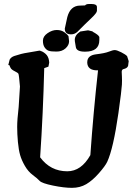

<svg xmlns="http://www.w3.org/2000/svg" viewBox="-20 -907 666 939"><path d="M428.2 -887.4Q454.1 -887.4 454.1 -872.4Q454.1 -872.4 454.1 -872.1V-854Q454.1 -844 426.5 -818Q398.9 -792.1 358.4 -751.3Q345.2 -739 327.6 -739Q296.9 -739 296.9 -766.7V-767.1Q302.2 -794.8 309.1 -823.2Q324.2 -879.7 372.1 -879.7Q372.1 -879.7 372.6 -879.7Q389.2 -879.7 396 -880.5Q400.9 -887.4 415 -887.4ZM396 -654.3H395Q353 -654.3 350.6 -678.2L346.2 -704.6Q345.7 -708.5 345.7 -711.9Q345.7 -735.4 372.6 -752.9L410.6 -758.8L433.1 -753.4V-752Q461.9 -736.3 464.8 -727.5H465.8V-710.9Q465.8 -654.3 396 -654.3ZM317.9 -705.6Q317.9 -686 300.5 -670.4Q283.2 -654.8 256.1 -654.8Q229 -654.8 218 -658.7Q207 -662.6 198.5 -674.8Q189.9 -687 189.9 -708Q189.9 -729 212.4 -744.6Q234.9 -760.3 257.6 -760.3Q280.3 -760.3 295.4 -749Q310.5 -737.8 314.9 -730.5ZM176.3 -137.7Q226.6 -69.3 309.1 -69.3Q377.4 -69.3 421.9 -148.4Q436.5 -356.9 459.5 -563.5L456.5 -563H455.6Q409.2 -563 406.7 -599.1V-602.5Q406.7 -636.2 449.7 -641.4Q492.7 -646.5 512.2 -654.3Q531.7 -662.1 541.5 -662.1Q551.3 -662.1 572.8 -651.4Q594.2 -640.6 601.6 -632.3L609.4 -607.9L606.4 -584.5Q601.6 -572.8 584.5 -569.3Q575.7 -567.4 575.2 -556.2V-555.7Q575.7 -539.1 576.2 -534.2Q576.7 -524.9 576.7 -512.7Q576.2 -503.9 576.2 -493.2Q575.2 -468.8 559.1 -353.5Q534.2 -180.2 504.4 -115.7Q495.1 -95.7 463.9 -60.1Q432.6 -24.4 401.9 -6.3Q371.1 11.7 332 11.7Q293 11.7 238.8 0.5Q184.6 -10.7 173.8 -22.5Q163.1 -34.2 140.4 -51Q117.7 -67.9 101.6 -95.9Q85.4 -124 78.4 -148.7Q71.3 -173.3 67.6 -212.6Q64 -252 64 -286.6Q64 -321.3 71.3 -383.8L77.6 -483.9Q72.8 -541 70.1 -546.1Q67.4 -551.3 51.8 -558.8Q36.1 -566.4 31.7 -575Q27.3 -583.5 25.4 -588.9H20.5L27.3 -615.7Q34.2 -627.9 50.3 -633.3Q84.5 -645 114.7 -649.4L171.4 -659.2H176.8L178.2 -657.7Q189 -655.8 202.9 -643.6Q216.8 -631.3 219.7 -610.4L220.7 -600.6L216.8 -581.1L196.3 -573.7Q190.9 -354 176.3 -137.7Z"/></svg>

Font: Drukaatie burti
Style: Demi
Weight: 600
Version: Version 0.14